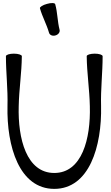

<svg xmlns="http://www.w3.org/2000/svg" viewBox="-20 -1160 710 1231"><path d="M236 -1107C251 -1053 279 -1004 294 -951C298 -935 317 -927 336 -933C354 -938 366 -954 362 -969C348 -1023 349 -1080 334 -1133C332 -1142 308 -1143 281 -1135C254 -1128 234 -1115 236 -1107ZM18 -800C18 -694 31 -588 28 -481C22 -221 104 51 328 51C552 51 634 -221 628 -481C625 -588 638 -694 638 -800C637 -809 615 -816 587 -816C558 -816 536 -808 536 -800C537 -692 554 -586 556 -479C562 -271 506 -51 328 -51C150 -51 94 -271 100 -479C102 -586 119 -692 120 -800C120 -808 98 -816 69 -816C41 -816 19 -809 18 -800Z"/></svg>

Font: Nupuram Condensed Medium
Style: Regular
Weight: 500
Width: 3
Designer: Santhosh Thottingal (santhosh.thottingal@gmail.com)
Foundry: SMC
Version: Version 1.000